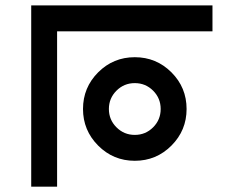

<svg xmlns="http://www.w3.org/2000/svg" viewBox="-20 -704 919 724"><path d="M781.2 -683.6V-585.9H195.3V0H97.7V-683.6ZM585.9 -293Q585.9 -333.5 557.4 -362.1Q528.8 -390.6 488.3 -390.6Q447.8 -390.6 419.2 -362.1Q390.6 -333.5 390.6 -293Q390.6 -252.4 419.2 -223.9Q447.8 -195.3 488.3 -195.3Q528.8 -195.3 557.4 -223.9Q585.9 -252.4 585.9 -293ZM488.3 -97.7Q407.2 -97.7 350.1 -155Q293 -212.4 293 -293Q293 -374 350.1 -431.2Q407.2 -488.3 488.3 -488.3Q569.3 -488.3 626.5 -431.2Q683.6 -374 683.6 -293Q683.6 -212.4 626.5 -155Q569.3 -97.7 488.3 -97.7Z"/></svg>

Font: BabelStone Club Penguin
Style: Regular
Weight: 400
Designer: Andrew West
Foundry: BabelStone
Version: Version 1.02 November 6, 2013